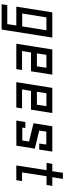

<svg xmlns="http://www.w3.org/2000/svg" viewBox="760 -1370 790 2349"><g transform="rotate(90 1154.5 -195.0)"><path d="M291 0 274.4 110.4H42L31.2 179.7H340.8L439.5 -440.4H130.9L60.5 0ZM302.7 -72.3H144.5L192.4 -368.2H349.6Z M622.1 -179.7 603.5 -70.3H835.9L825.2 0H514.6L585 -440.4H892.6L851.6 -179.7ZM632.8 -252H791L808.6 -368.2H650.4Z M1091.8 -179.7 1073.2 -70.3H1305.7L1294.9 0H984.4L1054.7 -440.4H1362.3L1321.3 -179.7ZM1102.5 -252H1260.7L1278.3 -368.2H1120.1Z M1540 -73.2 1545.9 -110.4H1472.7L1454.1 0L1761.7 -1L1797.9 -226.6L1577.1 -280.3L1589.8 -367.2H1748L1735.4 -280.3H1809.6L1834 -440.4H1524.4L1487.3 -210L1710.9 -156.2L1698.2 -73.2Z M2183.6 0H2003.9L2061.5 -370.1H1971.7L1984.4 -440.4H2074.2L2093.8 -570.3H2168L2147.5 -440.4H2253.9L2242.2 -370.1H2135.7L2088.9 -70.3H2195.3Z"/></g></svg>

Font: Geo
Style: Oblique
Weight: 500
Italic angle: -11°
Version: Version 001.2